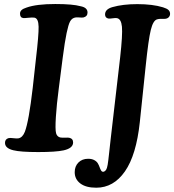

<svg xmlns="http://www.w3.org/2000/svg" viewBox="-20 -732 849 936"><path d="M139.6 -304.2 155.3 -445.8Q168.9 -560.5 168.2 -601.6Q167.5 -642.6 147.5 -646Q137.2 -647.5 117.4 -645.3Q97.7 -643.1 93.3 -644Q77.6 -646 77.6 -665.5Q77.6 -675.8 85.2 -682.9Q92.8 -689.9 109.9 -695.3Q158.2 -712.4 249.5 -712.4Q334.5 -712.4 372.6 -701.7Q406.7 -695.3 406.7 -670.9Q406.7 -651.9 387.2 -647Q381.3 -645.5 365.7 -647Q350.1 -648.4 341.3 -645Q329.1 -641.1 321.3 -626.7Q313.5 -612.3 304.7 -570.8Q295.9 -529.3 285.6 -449.7L266.6 -301.3Q256.3 -223.6 252.4 -162.1Q248.5 -100.6 253.4 -82.5Q257.8 -66.4 272.9 -62Q283.2 -60.1 296.6 -60.8Q310.1 -61.5 316.9 -60.5Q336.4 -56.6 336.4 -37.6Q336.4 -9.3 290 1Q252 9.3 166.5 9.3Q79.6 9.3 44.9 0.5Q4.4 -9.3 4.4 -35.6Q4.4 -53.7 21.5 -58.6Q28.8 -60.5 45.2 -58.3Q61.5 -56.2 70.3 -57.6Q90.3 -62 101.1 -89.4Q120.6 -140.1 139.6 -304.2ZM519.5 -54.2 565.9 -453.6Q578.1 -563 574.5 -601.6Q570.8 -640.1 549.8 -643.6Q543.9 -645 529.3 -642.8Q514.6 -640.6 508.3 -641.6Q492.2 -645 492.2 -661.6Q492.2 -687 527.8 -697.3Q579.1 -711.9 649.4 -711.9Q724.1 -711.9 774.9 -696.3Q793.9 -690.4 801.5 -683.1Q809.1 -675.8 809.1 -664.6Q809.1 -655.3 803.2 -648.7Q797.4 -642.1 787.6 -640.6Q782.7 -639.6 768.3 -640.1Q753.9 -640.6 746.1 -637.7Q726.6 -632.8 715.1 -585.9Q703.6 -539.1 690.4 -411.6L661.6 -136.7Q644.5 23.9 589.1 103.5Q533.7 183.1 449.2 183.1Q398.9 183.1 371.6 162.4Q344.2 141.6 344.2 107.4Q344.2 78.6 362.3 60.3Q380.4 42 409.7 42Q427.7 42 439.7 48.6Q451.7 55.2 457 64.5Q462.4 73.7 465.6 83Q468.8 92.3 472.7 98.9Q476.6 105.5 482.9 105.5Q487.8 105.5 493.2 100.6Q498.5 95.7 501.5 85.9Q503.4 79.6 504.9 70.8Q506.3 62 508.1 47.9Q509.8 33.7 511.2 21Q512.7 8.3 515.1 -14.4Q517.6 -37.1 519.5 -54.2Z"/></svg>

Font: Cooper* SemiBold
Style: Italic
Weight: 600
Italic angle: -7°
Designer: Owen Earl
Foundry: indestructible type*
Version: Version 0.001